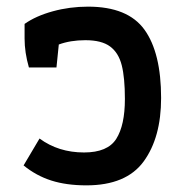

<svg xmlns="http://www.w3.org/2000/svg" viewBox="-20 -548 549 578"><path d="M51 -50 99 -131Q156 -89 233 -89Q304 -89 330 -130Q356 -171 356 -250Q356 -314 346.5 -351.5Q337 -389 311.5 -408Q286 -427 237 -427Q192 -427 157 -414L150 -345H67Q54 -390 54 -432V-476Q88 -500 139 -514Q190 -528 245 -528Q365 -528 415 -458.5Q465 -389 465 -253Q465 -134 412.5 -62Q360 10 240 10Q180 10 134.5 -4.5Q89 -19 51 -50Z"/></svg>

Font: Athiti SemiBold
Style: Regular
Weight: 600
Designer: CadsonDemak Team
Foundry: CadsonDemak
Version: Version 1.032